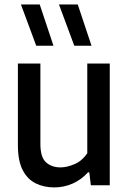

<svg xmlns="http://www.w3.org/2000/svg" viewBox="-20 -828 575 858"><path d="M222.5 9.5Q176 9.5 139.2 -8.8Q102.5 -27 81.2 -68.2Q60 -109.5 60 -179.5V-544H160.5V-185Q160.5 -125.5 185.5 -102.8Q210.5 -80 250.5 -80Q279 -80 313 -94.5Q347 -109 370 -143V-544H470.5V0H386L379 -58H373.5Q343 -24.5 304.2 -7.5Q265.5 9.5 222.5 9.5ZM312 -623.5 243.5 -808H327.5L389 -623.5ZM142 -623.5 73.5 -808H157.5L219 -623.5Z"/></svg>

Font: Encode Sans SemiCondensed SemiCondensed Medium
Style: Regular
Weight: 500
Width: 4
Designer: Multiple Designers
Foundry: Impallari Type
Version: Version 3.000; ttfautohint (v1.8.3) -l 8 -r 50 -G 200 -x 14 